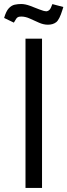

<svg xmlns="http://www.w3.org/2000/svg" viewBox="-48 -922 331 942"><path d="M77.1 0V-732.4H158.2V0ZM187 -800.8Q165.5 -800.8 143.1 -810.8Q120.6 -820.8 98.6 -830.8Q76.7 -840.8 56.2 -840.8Q48.3 -840.8 44.9 -839.8Q37.1 -837.9 32 -830.8Q26.9 -823.7 20 -811L-27.8 -834Q-18.1 -867.2 -4.9 -881.3Q8.3 -895.5 23.9 -898.9Q39.6 -902.3 55.7 -902.3Q75.7 -902.3 99.9 -893.3Q124 -884.3 145.8 -875.5Q167.5 -866.7 179.7 -866.7H181.6Q188.5 -867.7 194.8 -873.8Q201.2 -879.9 209 -901.9L262.7 -887.7L258.3 -873.5Q243.7 -825.7 227.8 -813.2Q211.9 -800.8 187 -800.8Z"/></svg>

Font: Antonio ExtraLight
Style: Regular
Weight: 250
Designer: Vernon Adams
Foundry: Vernon Adams
Version: Version 1.002